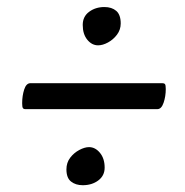

<svg xmlns="http://www.w3.org/2000/svg" viewBox="-20 -597 537 557"><path d="M53.4 -280.4Q48.5 -280.4 46.4 -283.5Q44.3 -286.5 44.3 -297.4Q44.3 -319.2 50.2 -337.4Q56.1 -355.7 68.5 -355.7H451Q456.3 -355.7 458.6 -352.9Q460.9 -350.2 460.9 -338.6Q460.9 -317.5 454.6 -299Q448.3 -280.4 436.6 -280.4ZM220 -59.7Q199.6 -59.7 186.1 -70.3Q172.7 -80.8 172.7 -105.6Q172.7 -124.9 183.5 -139.3Q194.4 -153.6 210 -161.9Q225.6 -170.2 238.3 -170.2Q256.4 -170.2 270 -153.6Q283.6 -137.1 283.6 -110.7Q283.6 -87.3 265.1 -73.5Q246.7 -59.7 220 -59.7ZM264.6 -465.5Q246.5 -465.5 233.3 -481.7Q220 -497.9 220 -524.7Q220 -549.1 238.6 -562.8Q257.2 -576.6 282.9 -576.6Q304.3 -576.6 317.3 -565.4Q330.2 -554.2 330.2 -529Q330.2 -510.8 319.4 -496.4Q308.5 -482 293.3 -473.8Q278 -465.5 264.6 -465.5Z"/></svg>

Font: Briem Hand Thin
Style: Regular
Weight: 100
Designer: Gunnlaugur SE Briem, Eben Sorkin
Foundry: Sorkin Type Co.
Version: Version 1.003